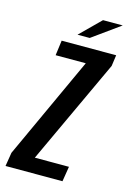

<svg xmlns="http://www.w3.org/2000/svg" viewBox="-136 -780 566 837"><g transform="rotate(15 146.5 -362.0)"><path d="M-24 0 -14 -62 198 -523H62L71 -591H317L310 -541L90 -68H244L233 0ZM131 -634 222 -724H311L186 -634Z"/></g></svg>

Font: Alumni Sans SemiBold
Style: Italic
Weight: 600
Italic angle: -8°
Version: Version 1.016